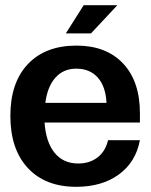

<svg xmlns="http://www.w3.org/2000/svg" viewBox="-20 -708 582 741"><path d="M274 13Q155 13 87.5 -59.5Q20 -132 20 -261Q20 -389 87.5 -460.5Q155 -532 275 -532Q390 -532 455 -463Q520 -394 520 -271V-235H152Q157 -160 190.5 -118.5Q224 -77 282 -77Q326 -77 356.5 -100.5Q387 -124 397 -167H520Q504 -82 438.5 -34.5Q373 13 274 13ZM391 -311Q388 -374 357.5 -408.5Q327 -443 274 -443Q225 -443 194 -408.5Q163 -374 155 -311ZM303 -688H433L331 -579H234Z"/></svg>

Font: Non Bureau Medium
Style: Regular
Weight: 500
Designer: Jona Saucedo
Foundry: Non Foundry
Version: Version 1.000; ttfautohint (v1.8.4)